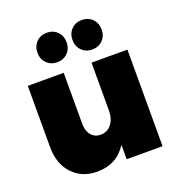

<svg xmlns="http://www.w3.org/2000/svg" viewBox="-139 -890 947 1016"><g transform="rotate(-20 334.0 -382.5)"><path d="M294.7 -631.3Q271.5 -607.9 235.8 -607.9Q200.2 -607.9 177 -631.3Q153.8 -654.8 153.8 -690.9Q153.8 -727.1 177 -750.5Q200.2 -773.9 235.8 -773.9Q271.5 -773.9 294.7 -750.5Q317.9 -727.1 317.9 -690.9Q317.9 -654.8 294.7 -631.3ZM491.9 -631.3Q468.8 -607.9 433.1 -607.9Q397.5 -607.9 374.3 -631.3Q351.1 -654.8 351.1 -690.9Q351.1 -727.1 374.3 -750.5Q397.5 -773.9 433.1 -773.9Q468.8 -773.9 491.9 -750.5Q515.1 -727.1 515.1 -690.9Q515.1 -654.8 491.9 -631.3ZM404.8 -543.9H606.9V0H404.8V-81.1Q347.2 8.8 237.8 8.8Q151.9 8.8 98.9 -47.9Q45.9 -104.5 45.9 -199.2V-543.9H248V-255.9Q248 -216.3 267.8 -192.6Q287.6 -168.9 320.8 -168.9Q359.4 -169.4 382.1 -198.7Q404.8 -228 404.8 -274.9Z"/></g></svg>

Font: Montserrat-Arabic ExtraBold
Style: Regular
Weight: 800
Designer: Mohamed Gaber
Foundry: Kief Type Foundry
Version: Version 5.008;PS 005.008;hotconv 1.0.88;makeotf.lib2.5.64775